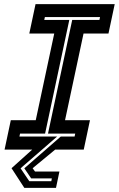

<svg xmlns="http://www.w3.org/2000/svg" viewBox="-20 -720 572 924"><path d="M97 184 35.5 89.5 135 0H2L32 -141.5H152L241 -558.5H121L151 -700H532L502 -558.5H382L293 -141.5H413L383 0H245.5L137 89.5L148.5 105.5H266L249.5 184ZM121 152H227L229.5 138.5H130L97 90L272.5 -63H339L342 -77H211L327.5 -624H458.5L461.5 -638H196L193 -624H313.5L197 -77H76.5L73.5 -63H255L79 90Z"/></svg>

Font: Tourney
Style: Bold Italic
Weight: 700
Italic angle: -12°
Version: Version 1.015